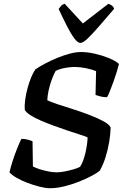

<svg xmlns="http://www.w3.org/2000/svg" viewBox="-20 -995 658 1015"><path d="M244 0Q221 0 189.5 -8Q158 -16 126 -28Q94 -40 68 -55Q42 -70 30 -84Q36 -110 47 -144.5Q58 -179 71 -211Q84 -243 93 -261Q110 -261 126 -257Q142 -253 152 -248L154 -115Q169 -107 191.5 -100Q214 -93 237 -88.5Q260 -84 279 -84Q298 -84 321.5 -88.5Q345 -93 367.5 -99.5Q390 -106 403 -113Q412 -126 419.5 -146Q427 -166 432 -188.5Q437 -211 440 -232.5Q443 -254 443 -269Q430 -275 402.5 -283.5Q375 -292 339.5 -304Q304 -316 267 -329.5Q230 -343 197 -357Q164 -371 141 -386Q118 -401 111 -414Q109 -437 113 -467Q117 -497 125.5 -528.5Q134 -560 145 -586.5Q156 -613 167 -628Q188 -643 218.5 -659Q249 -675 283 -689Q317 -703 349.5 -711.5Q382 -720 407 -720Q443 -720 482 -711Q521 -702 555.5 -688Q590 -674 609 -657Q605 -641 597.5 -616Q590 -591 580.5 -565Q571 -539 562 -516Q553 -493 546 -481Q526 -481 510 -485.5Q494 -490 485 -493L488 -619Q466 -628 434.5 -634.5Q403 -641 375 -641Q362 -641 344 -639Q326 -637 307.5 -632.5Q289 -628 274 -620Q263 -600 253 -572.5Q243 -545 237 -517Q231 -489 230 -465Q246 -457 281.5 -445Q317 -433 362 -419Q407 -405 450 -388.5Q493 -372 525 -355Q557 -338 565 -321Q564 -285 557 -243.5Q550 -202 537.5 -162.5Q525 -123 507 -92Q494 -81 465 -65.5Q436 -50 398.5 -35Q361 -20 320.5 -10Q280 0 244 0ZM405 -768Q391 -768 373 -792Q355 -816 334 -857Q313 -898 290 -948Q297 -957 303.5 -964.5Q310 -972 322 -975L418 -871L553 -975Q567 -970 574.5 -963Q582 -956 583 -948Q540 -898 504.5 -857Q469 -816 444 -792Q419 -768 405 -768Z"/></svg>

Font: Texturina Medium 12pt SemiBold
Style: Italic
Weight: 600
Italic angle: -11°
Version: Version 1.002